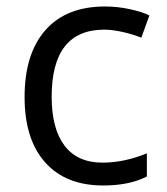

<svg xmlns="http://www.w3.org/2000/svg" viewBox="-20 -565 516 595"><path d="M299.8 9.8Q183.6 9.8 119.9 -61.8Q56.2 -133.3 56.2 -264.2Q56.2 -398.4 120.8 -471.7Q185.5 -544.9 305.2 -544.9Q343.8 -544.9 382.3 -536.6Q420.9 -528.3 442.9 -517.1L418 -448.2Q391.1 -459 359.4 -466.1Q327.6 -473.1 303.2 -473.1Q140.1 -473.1 140.1 -265.1Q140.1 -166.5 179.9 -113.8Q219.7 -61 297.9 -61Q364.7 -61 435.1 -89.8V-18.1Q381.3 9.8 299.8 9.8Z"/></svg>

Font: Open Sans Y to K
Style: Regular
Weight: 400
Version: Version 1.10